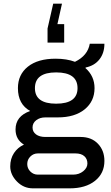

<svg xmlns="http://www.w3.org/2000/svg" viewBox="-20 -842 608 1050"><path d="M319 -822 294 -710H331V-609H240V-686L271 -822ZM284 -521Q345 -521 390 -504Q460 -538 471 -603H551Q551 -552 524 -517.5Q497 -483 449 -473L447 -470Q497 -426 497 -360Q497 -288 443 -244Q389 -200 296 -200H228Q198 -200 178 -184.5Q158 -169 158 -145Q158 -121 177 -107Q196 -93 228 -93H421Q480 -93 515.5 -56Q551 -19 551 38Q551 106 499.5 147Q448 188 361 188H160Q109 188 72.5 150.5Q36 113 36 68Q36 26 56.5 -5Q77 -36 111 -51Q65 -79 65 -134Q65 -207 145 -235Q78 -272 78 -360Q78 -434 132.5 -477.5Q187 -521 284 -521ZM287 -446Q171 -446 171 -360Q171 -275 287 -275Q404 -275 404 -360Q404 -446 287 -446ZM393 -3H187Q163 -3 146 14Q129 31 129 55Q129 79 146 96Q163 113 187 113H380Q412 113 435 94.5Q458 76 458 52Q458 27 441 12Q424 -3 393 -3Z"/></svg>

Font: Chivo
Style: Regular
Weight: 400
Designer: Hector Gatti
Foundry: Omnibus-Type
Version: Version 1.007;PS 001.007;hotconv 1.0.88;makeotf.lib2.5.64775